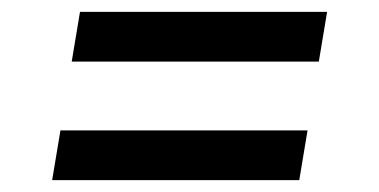

<svg xmlns="http://www.w3.org/2000/svg" viewBox="-20 -502 640 324"><path d="M101 -398 115 -482H532L518 -398ZM68 -198 82 -282H499L485 -198Z"/></svg>

Font: Iosevka Etoile Medium Oblique
Style: Regular
Weight: 500
Italic angle: -9°
Designer: Belleve Invis
Foundry: Belleve Invis
Version: Version 15.5.2; ttfautohint (v1.8.4)